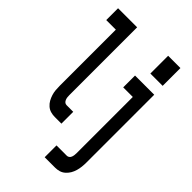

<svg xmlns="http://www.w3.org/2000/svg" viewBox="-280 -846 1160 1160"><g transform="rotate(45 300.0 -265.5)"><path d="M436 -594V-746H541V-594ZM213 0Q195 0 177.5 -5Q160 -10 146 -22.5Q132 -35 123.5 -50.5Q115 -66 109.5 -83.5Q104 -101 102.5 -119Q101 -137 101 -155V-634H19V-735H182V-155Q182 -146 183 -137.5Q184 -129 187.5 -120.5Q191 -112 197.5 -106.5Q204 -101 213 -101H270V0ZM342 215V114H431Q439 114 446 108.5Q453 103 456 94.5Q459 86 460 77.5Q461 69 461 60V-419H379V-520H543V60Q543 78 541 96Q539 114 534 131.5Q529 149 520 164.5Q511 180 497 192.5Q483 205 466 210Q449 215 431 215Z"/></g></svg>

Font: Iosevka SS04 Extended
Style: Bold
Weight: 700
Width: 7
Monospace: yes
Designer: Belleve Invis
Foundry: Belleve Invis
Version: Version 19.0.0; ttfautohint (v1.8.4)